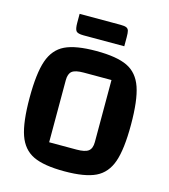

<svg xmlns="http://www.w3.org/2000/svg" viewBox="-120 -900 887 1010"><g transform="rotate(15 324.0 -395.5)"><path d="M324 -640Q436 -640 494 -612Q552 -584 576 -514.5Q600 -445 600 -312Q600 -179 576 -110Q552 -41 494 -13Q436 15 324 15Q212 15 154 -13Q96 -41 72 -110Q48 -179 48 -312Q48 -445 72 -514.5Q96 -584 154 -612Q212 -640 324 -640ZM357 -112Q403 -112 421.5 -126Q440 -140 440 -175V-513H289Q243 -513 225.5 -499Q208 -485 208 -450V-112ZM188 -757V-806H411Q433 -806 443 -801.5Q453 -797 456 -786Q459 -775 459 -752V-702H237Q205 -702 196.5 -713Q188 -724 188 -757Z"/></g></svg>

Font: Changa SemiBold
Style: Regular
Weight: 600
Designer: Eduardo Rodriguez Tunni
Foundry: Eduardo Rodriguez Tunni
Version: Version 2.002; ttfautohint (v1.5) -l 8 -r 50 -G 150 -x 14 -H